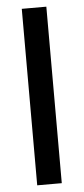

<svg xmlns="http://www.w3.org/2000/svg" viewBox="-53 -771 350 802"><g transform="rotate(-5 121.5 -370.0)"><path d="M70 0V-740H173V0Z"/></g></svg>

Font: Our Lexend
Style: Regular
Weight: 400
Designer: Bonnie Shaver-Troup, Thomas Jockin
Foundry: Lexend
Version: Version 1.007